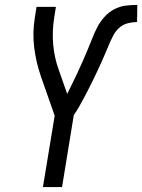

<svg xmlns="http://www.w3.org/2000/svg" viewBox="-20 -763 580 783"><path d="M155 0 203 -291 146 -454Q127 -509 119.5 -569Q112 -629 122 -691L129 -735H208L201 -691Q192 -635 197 -580.5Q202 -526 220 -477L254 -380Q265 -402 276 -424.5Q287 -447 297.5 -469.5Q308 -492 318 -515Q328 -538 337.5 -560.5Q347 -583 356 -606Q365 -629 376.5 -651.5Q388 -674 405.5 -693.5Q423 -713 445.5 -725Q468 -737 492 -740Q516 -743 540 -743L539 -673Q520 -673 500.5 -668Q481 -663 466 -649.5Q451 -636 441.5 -617.5Q432 -599 424.5 -581Q417 -563 409 -544.5Q401 -526 393 -508Q385 -490 376.5 -472Q368 -454 359 -435.5Q350 -417 341 -399.5Q332 -382 322.5 -364Q313 -346 303 -328.5Q293 -311 281 -294L233 0Z"/></svg>

Font: Iosevka Term Curly Oblique
Style: Regular
Weight: 400
Italic angle: -9°
Designer: Belleve Invis
Foundry: Belleve Invis
Version: Version 32.3.0